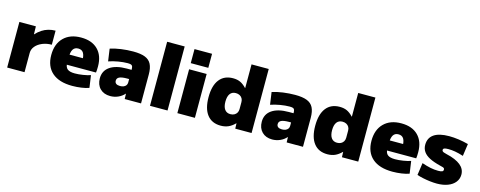

<svg xmlns="http://www.w3.org/2000/svg" viewBox="-31 -1417 5280 2114"><g transform="rotate(15 2608.5 -360.0)"><path d="M54 0V-520H242L244 -430H246Q276 -463 310.5 -485.5Q345 -508 384 -519Q423 -530 464 -530V-370Q406 -370 357.5 -350Q309 -330 280.5 -296Q252 -262 252 -220V0Z M797 10Q647 10 567 -60Q487 -130 487 -260Q487 -386 559 -458Q631 -530 757 -530Q880 -530 948.5 -461.5Q1017 -393 1017 -270Q1017 -252 1016 -230Q1015 -208 1013 -200H597V-315H858L835 -280Q835 -345 816.5 -375Q798 -405 757 -405Q717 -405 698 -375Q679 -345 679 -280V-220Q679 -172 705 -151Q731 -130 789 -130Q832 -130 882 -138Q932 -146 967 -158L987 -18Q952 -5 900.5 2.5Q849 10 797 10Z M1230 10Q1157 10 1113.5 -33.5Q1070 -77 1070 -150Q1070 -236 1138 -283Q1206 -330 1330 -330H1384Q1384 -355 1379.5 -368Q1375 -381 1362 -385.5Q1349 -390 1324 -390Q1275 -390 1217 -380Q1159 -370 1110 -353L1090 -493Q1144 -511 1213 -520.5Q1282 -530 1351 -530Q1435 -530 1485 -510.5Q1535 -491 1557.5 -447Q1580 -403 1580 -330V0H1394L1392 -60H1390Q1361 -27 1319 -8.5Q1277 10 1230 10ZM1306 -125Q1330 -125 1347.5 -132.5Q1365 -140 1374.5 -153.5Q1384 -167 1384 -185V-225H1360Q1301 -225 1273.5 -212Q1246 -199 1246 -170Q1246 -148 1261.5 -136.5Q1277 -125 1306 -125Z M1682 0V-730H1882V0Z M1994 -570V-730H2194V-570ZM1994 0V-500H2194V0Z M2489 10Q2388 10 2334 -59.5Q2280 -129 2280 -260Q2280 -391 2334 -460.5Q2388 -530 2489 -530Q2536 -530 2571 -514Q2606 -498 2642 -460H2644V-730H2840V0H2654L2652 -60H2650Q2613 -23 2575 -6.5Q2537 10 2489 10ZM2560 -140Q2585 -140 2604 -150Q2623 -160 2633.5 -178Q2644 -196 2644 -220V-300Q2644 -324 2633.5 -342Q2623 -360 2604 -370Q2585 -380 2560 -380Q2517 -380 2494.5 -349.5Q2472 -319 2472 -260Q2472 -202 2494.5 -171Q2517 -140 2560 -140Z M3076 10Q3003 10 2959.5 -33.5Q2916 -77 2916 -150Q2916 -236 2984 -283Q3052 -330 3176 -330H3230Q3230 -355 3225.5 -368Q3221 -381 3208 -385.5Q3195 -390 3170 -390Q3121 -390 3063 -380Q3005 -370 2956 -353L2936 -493Q2990 -511 3059 -520.5Q3128 -530 3197 -530Q3281 -530 3331 -510.5Q3381 -491 3403.5 -447Q3426 -403 3426 -330V0H3240L3238 -60H3236Q3207 -27 3165 -8.5Q3123 10 3076 10ZM3152 -125Q3176 -125 3193.5 -132.5Q3211 -140 3220.5 -153.5Q3230 -167 3230 -185V-225H3206Q3147 -225 3119.5 -212Q3092 -199 3092 -170Q3092 -148 3107.5 -136.5Q3123 -125 3152 -125Z M3705 10Q3604 10 3550 -59.5Q3496 -129 3496 -260Q3496 -391 3550 -460.5Q3604 -530 3705 -530Q3752 -530 3787 -514Q3822 -498 3858 -460H3860V-730H4056V0H3870L3868 -60H3866Q3829 -23 3791 -6.5Q3753 10 3705 10ZM3776 -140Q3801 -140 3820 -150Q3839 -160 3849.5 -178Q3860 -196 3860 -220V-300Q3860 -324 3849.5 -342Q3839 -360 3820 -370Q3801 -380 3776 -380Q3733 -380 3710.5 -349.5Q3688 -319 3688 -260Q3688 -202 3710.5 -171Q3733 -140 3776 -140Z M4447 10Q4297 10 4217 -60Q4137 -130 4137 -260Q4137 -386 4209 -458Q4281 -530 4407 -530Q4530 -530 4598.5 -461.5Q4667 -393 4667 -270Q4667 -252 4666 -230Q4665 -208 4663 -200H4247V-315H4508L4485 -280Q4485 -345 4466.5 -375Q4448 -405 4407 -405Q4367 -405 4348 -375Q4329 -345 4329 -280V-220Q4329 -172 4355 -151Q4381 -130 4439 -130Q4482 -130 4532 -138Q4582 -146 4617 -158L4637 -18Q4602 -5 4550.5 2.5Q4499 10 4447 10Z M4953 10Q4918 10 4875.5 5Q4833 0 4793 -8.5Q4753 -17 4724 -27L4744 -167Q4799 -148 4843.5 -139Q4888 -130 4931 -130Q4965 -130 4977.5 -136.5Q4990 -143 4990 -159Q4990 -167 4986 -172.5Q4982 -178 4970.5 -182Q4959 -186 4936 -191Q4863 -209 4815 -233.5Q4767 -258 4743.5 -292Q4720 -326 4720 -370Q4720 -449 4779 -489.5Q4838 -530 4953 -530Q5003 -530 5060 -522Q5117 -514 5172 -499L5152 -359Q5099 -376 5058 -383Q5017 -390 4980 -390Q4948 -390 4934 -384.5Q4920 -379 4920 -365Q4920 -357 4925 -351Q4930 -345 4942 -340.5Q4954 -336 4975 -331Q5029 -319 5069.5 -301.5Q5110 -284 5136.5 -262.5Q5163 -241 5176.5 -214Q5190 -187 5190 -155Q5190 -106 5160.5 -68.5Q5131 -31 5077.5 -10.5Q5024 10 4953 10Z"/></g></svg>

Font: M PLUS 1 Thin Black
Style: Regular
Weight: 900
Version: Version 1.001